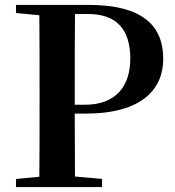

<svg xmlns="http://www.w3.org/2000/svg" viewBox="-20 -761 713 781"><path d="M45 -708 140 -699C141 -597 141 -496 141 -394V-346C141 -243 141 -141 140 -42L45 -33V0H395V-33L285 -43L284 -299H329C557 -299 644 -398 644 -522C644 -660 555 -741 341 -741H45ZM284 -335V-394C284 -498 284 -602 285 -704H339C453 -704 510 -642 510 -523C510 -412 453 -335 326 -335Z"/></svg>

Font: Noto Serif CJK KR
Style: Bold
Weight: 700
Designer: Ryoko NISHIZUKA 西塚涼子 (kana & ideographs); Frank Grießhammer (Latin, Greek & Cyrillic); Wenlong ZHANG 张文龙 (bopomofo); San
Foundry: Adobe
Version: Version 2.001;hotconv 1.1.0;makeotfexe 2.6.0